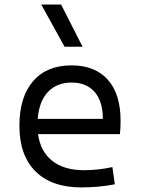

<svg xmlns="http://www.w3.org/2000/svg" viewBox="-20 -815 626 845"><path d="M337.9 9.8Q207.5 9.8 136.5 -60.5Q65.4 -130.9 65.4 -261.7Q65.4 -387.7 125.5 -457.5Q185.5 -527.3 294.9 -527.3Q397.9 -527.3 454.3 -464.4Q510.7 -401.4 510.7 -283.2Q510.7 -250.5 507.8 -224.6H147.5Q158.2 -147.5 210.4 -106.7Q262.7 -65.9 349.6 -65.9Q410.2 -65.9 474.6 -79.6L485.4 -3.9Q445.3 3.9 407.7 6.8Q370.1 9.8 337.9 9.8ZM146 -292H432.6Q432.6 -368.7 396.5 -410.2Q360.4 -451.7 295.9 -451.7Q230 -451.7 190.9 -410.2Q151.9 -368.7 146 -292ZM264.2 -609.4 161.6 -794.9H249L343.3 -609.4Z"/></svg>

Font: Cascadia Code PL SemiLight
Style: Regular
Weight: 350
Monospace: yes
Designer: Aaron Bell
Foundry: Saja Typeworks
Version: Version 2404.023; ttfautohint (v1.8.4)